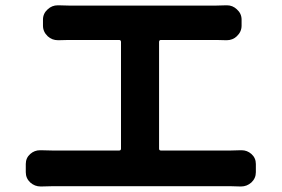

<svg xmlns="http://www.w3.org/2000/svg" viewBox="-20 -713 1040 709"><path d="M567.4 -164.1Q567.4 -157.2 574.2 -157.2H832Q849.6 -157.2 868.2 -158.2Q870.1 -158.2 872.1 -158.2Q892.6 -158.2 908.2 -144.5Q924.8 -129.9 924.8 -107.4V-77.1Q924.8 -54.7 908.2 -39.1Q891.6 -24.4 870.1 -24.4Q869.1 -24.4 867.2 -24.4Q849.6 -25.4 832 -25.4H172.9Q151.4 -25.4 132.8 -24.4Q130.9 -24.4 129.9 -24.4Q108.4 -24.4 91.8 -39.1Q75.2 -54.7 75.2 -77.1V-107.4Q75.2 -129.9 91.8 -144.5Q107.4 -158.2 127.9 -158.2Q129.9 -158.2 131.8 -158.2Q152.3 -157.2 172.9 -157.2H419.9Q426.8 -157.2 426.8 -164.1V-557.6Q426.8 -565.4 419.9 -565.4H234.4Q218.8 -565.4 196.3 -564.5Q195.3 -564.5 194.3 -564.5Q171.9 -564.5 156.2 -579.1Q138.7 -595.7 138.7 -618.2V-640.6Q138.7 -663.1 156.2 -678.7Q171.9 -693.4 193.4 -693.4Q194.3 -693.4 196.3 -693.4Q216.8 -692.4 234.4 -692.4H778.3Q793.9 -692.4 814.5 -693.4Q816.4 -693.4 818.4 -693.4Q838.9 -693.4 854.5 -678.7Q872.1 -663.1 872.1 -640.6V-618.2Q872.1 -595.7 854.5 -579.1Q838.9 -564.5 817.4 -564.5Q815.4 -564.5 814.5 -564.5Q793.9 -565.4 778.3 -565.4H574.2Q567.4 -565.4 567.4 -557.6Z"/></svg>

Font: Gen Jyuu Gothic Monospace Bold
Style: Bold
Weight: 700
Designer: [Source Han Sans]
Ryoko NISHIZUKA  (kana & ideographs); Paul D. Hunt (Latin, Greek & Cyrillic); Wenlong ZHANG  (bopomofo
Version: Version 1.002.20150607